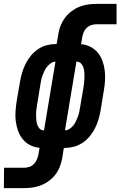

<svg xmlns="http://www.w3.org/2000/svg" viewBox="-74 -755 621 990"><path d="M-54 215 -53 110H49Q62 110 75.5 106Q89 102 99.5 92Q110 82 115.5 69Q121 56 124 43L130 7Q104 5 81.5 -6.5Q59 -18 43.5 -37Q28 -56 19.5 -79.5Q11 -103 7.5 -128.5Q4 -154 6 -180.5Q8 -207 12 -234L29 -333Q33 -357 40 -380.5Q47 -404 58 -426Q69 -448 85.5 -468Q102 -488 123 -502Q144 -516 168 -522Q192 -528 216 -528H218L227 -580Q230 -602 239 -624Q248 -646 262 -664.5Q276 -683 295.5 -697.5Q315 -712 336.5 -720.5Q358 -729 380.5 -732Q403 -735 425 -735H527V-630H425Q412 -630 398.5 -626Q385 -622 374 -612Q363 -602 357.5 -589Q352 -576 350 -563L344 -527Q370 -525 392.5 -513.5Q415 -502 430.5 -483Q446 -464 454.5 -440.5Q463 -417 466 -391.5Q469 -366 467.5 -339.5Q466 -313 461 -286L445 -187Q441 -163 434 -139.5Q427 -116 416 -94Q405 -72 388.5 -52Q372 -32 350.5 -18Q329 -4 305 2Q281 8 257 8H255L247 60Q243 82 234.5 104Q226 126 212 144.5Q198 163 178.5 177.5Q159 192 137 200.5Q115 209 92.5 212Q70 215 48 215ZM261 -83Q273 -83 284.5 -90.5Q296 -98 304 -108Q312 -118 317.5 -130Q323 -142 327.5 -153.5Q332 -165 334.5 -177.5Q337 -190 339 -202L356 -301Q358 -314 359.5 -327.5Q361 -341 361.5 -354.5Q362 -368 361 -381Q360 -394 356.5 -406Q353 -418 344 -427.5Q335 -437 322 -437H320ZM153 -83 212 -437Q200 -437 189 -429.5Q178 -422 169.5 -412Q161 -402 155.5 -390Q150 -378 145.5 -366.5Q141 -355 138.5 -342.5Q136 -330 134 -318L118 -219Q116 -206 114 -192.5Q112 -179 112 -165.5Q112 -152 113 -139Q114 -126 117.5 -114Q121 -102 129.5 -92.5Q138 -83 151 -83Z"/></svg>

Font: Iosevka Curly Extrabold
Style: Italic
Weight: 800
Italic angle: -9°
Monospace: yes
Designer: Belleve Invis
Foundry: Belleve Invis
Version: Version 22.1.2; ttfautohint (v1.8.4)